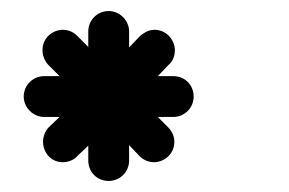

<svg xmlns="http://www.w3.org/2000/svg" viewBox="-20 -822 523 348"><path d="M57 -731C57 -718 64 -708 67 -705L88 -684H60C40 -684 23 -668 23 -647C23 -627 40 -610 60 -610H88L68 -591C62 -584 58 -575 58 -565C58 -547 71 -528 94 -528C107 -528 117 -535 120 -539L140 -558V-531C140 -510 156 -494 177 -494C197 -494 214 -510 214 -531V-559L233 -539C235 -537 244 -528 259 -528C277 -528 296 -542 296 -565C296 -578 289 -587 285 -591L266 -610H294C315 -610 331 -627 331 -647C331 -668 315 -684 294 -684H266L286 -705C288 -706 297 -715 297 -731C297 -748 283 -768 260 -768C247 -768 238 -760 234 -757L214 -736V-765C214 -785 197 -802 177 -802C156 -802 140 -785 140 -765V-737L120 -757C118 -759 109 -768 94 -768C76 -768 57 -754 57 -731Z"/></svg>

Font: LS
Style: RegularAlt
Weight: 500
Designer: BSozoo
Foundry: BSozoo
Version: Version 001.000